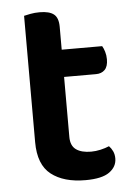

<svg xmlns="http://www.w3.org/2000/svg" viewBox="-48 -643 481 695"><g transform="rotate(-5 192.5 -296.0)"><path d="M190 -147Q190 -115 209.5 -101Q229 -87 264 -87Q281 -87 298.5 -91Q316 -95 330 -101Q338 -93 343.5 -81.5Q349 -70 349 -55Q349 -25 322 -5.5Q295 14 235 14Q156 14 110.5 -21.5Q65 -57 65 -139V-598Q73 -600 88.5 -603Q104 -606 122 -606Q157 -606 173.5 -593Q190 -580 190 -547V-464H337Q342 -456 346 -443Q350 -430 350 -415Q350 -389 338 -377Q326 -365 306 -365H190V-147Z"/></g></svg>

Font: Baloo Thambi 2 SemiBold
Style: Regular
Weight: 600
Designer: Aadarsh Rajan and Ek Type
Foundry: Ek Type
Version: Version 1.640;hotconv 1.0.111;makeotfexe 2.5.65597; ttfautoh